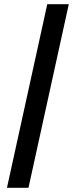

<svg xmlns="http://www.w3.org/2000/svg" viewBox="-20 -730 377 910"><path d="M13 160 204 -710H306L115 160Z"/></svg>

Font: Mada ExtraBold
Style: Regular
Weight: 800
Designer: Khaled Hosny
Version: Version 1.5